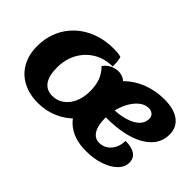

<svg xmlns="http://www.w3.org/2000/svg" viewBox="-83 -939 1302 1302"><g transform="rotate(45 568.5 -287.5)"><path d="M323 25Q239 25 176.5 -8Q114 -41 80 -102Q46 -163 46 -245Q46 -323 74 -388Q102 -453 153 -500.5Q204 -548 273.5 -574Q343 -600 426 -600Q446 -600 462.5 -598.5Q479 -597 497 -592Q508 -562 506 -509Q430 -509 371 -474Q312 -439 278 -377.5Q244 -316 244 -236Q244 -158 273 -118Q302 -78 357 -78Q404 -78 440 -104Q476 -130 496.5 -176Q517 -222 517 -281Q517 -340 501.5 -381Q486 -422 451 -458Q469 -484 497.5 -499Q526 -514 559 -514Q613 -514 646.5 -465Q680 -416 680 -337Q680 -261 652.5 -195.5Q625 -130 576.5 -80.5Q528 -31 463 -3Q398 25 323 25ZM784 25Q660 25 589.5 -41Q519 -107 519 -225Q519 -306 548.5 -374.5Q578 -443 631 -493.5Q684 -544 756 -572Q828 -600 913 -600Q1005 -600 1055.5 -562Q1106 -524 1106 -455Q1106 -384 1056.5 -333Q1007 -282 916 -256Q825 -230 698 -232L711 -306Q818 -312 875.5 -345.5Q933 -379 933 -434Q933 -456 918 -469.5Q903 -483 879 -483Q847 -483 818 -462Q789 -441 766 -404Q743 -367 730 -320.5Q717 -274 717 -223Q717 -155 740.5 -116.5Q764 -78 806 -78Q857 -78 890 -115.5Q923 -153 925 -214Q985 -214 1016.5 -192Q1048 -170 1048 -128Q1048 -85 1013 -50.5Q978 -16 918 4.5Q858 25 784 25Z"/></g></svg>

Font: Lemonada
Style: Regular
Weight: 400
Designer: Mohamed Gaber (Arabic), Eduardo Tunni (Latin)
Foundry: Kief Type Foundry
Version: Version 4.005